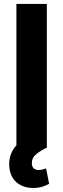

<svg xmlns="http://www.w3.org/2000/svg" viewBox="-20 -747 320 971"><path d="M63 -727.1H216.8V0H63ZM147.9 203.6Q100.6 203.6 68.8 179.2Q36.6 155.3 28.8 109.9Q23.4 79.1 29.8 51.3Q35.6 22.9 54.7 -2.4Q73.7 -27.3 104.5 -41L216.8 0Q183.6 15.1 162.1 33.7Q140.6 52.2 141.1 77.6Q140.6 94.2 149.9 103.5Q159.2 112.8 175.8 112.8Q188 112.8 196.8 109.9Q198.7 109.4 202.1 108.2Q205.6 106.9 208.3 106.2Q210.9 105.5 212.9 104.5L228.5 182.6Q213.4 190.9 195.3 196.8Q173.8 203.6 147.9 203.6Z"/></svg>

Font: My Font
Style: Bold
Weight: 500
Designer: Rasmus Andersson
Foundry: rsms
Version: Version 0.001